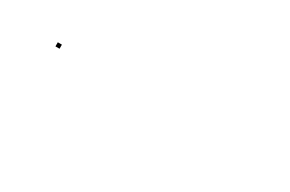

<svg xmlns="http://www.w3.org/2000/svg" viewBox="-9 -101 307 203"><g transform="rotate(30 144.5 0.5)"><path d="M36.1 2.5H41.1V-2.5H36.1Z"/></g></svg>

Font: FRB American Cursive Just Endings
Style: Italic
Weight: 400
Italic angle: -25°
Version: Version 2.0;Modular Font Editor K font №1